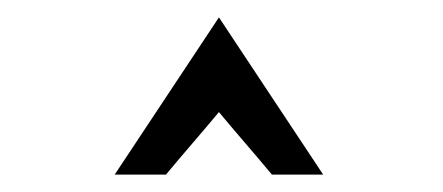

<svg xmlns="http://www.w3.org/2000/svg" viewBox="-20 -680 510 221"><path d="M171 -479Q186 -497 201.5 -515Q217 -533 232 -551Q247 -533 262.5 -515Q278 -497 293 -479H352Q322 -524 292 -569.5Q262 -615 232 -660Q202 -615 172 -569.5Q142 -524 112 -479Z"/></svg>

Font: Josefin Slab Thin
Style: Bold
Weight: 700
Version: Version 2.000